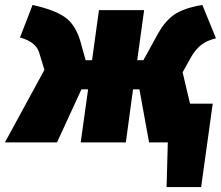

<svg xmlns="http://www.w3.org/2000/svg" viewBox="-62 -577 895 778"><path d="M678 -284 708 -157H800L753 181H613L618 0H542L503 -215H477L448 0H265L295 -215H268L169 0H-42L118 -294L96 -366Q82 -408 19 -425L70 -557Q159 -537 201 -507.5Q243 -478 263 -412L285 -333H311L339 -536H522L494 -333H519L579 -442Q607 -492 644.5 -518Q682 -544 758 -557L813 -422Q774 -412 752 -394Q730 -376 713 -347Z"/></svg>

Font: Fira Sans Ultra
Style: Italic
Weight: 950
Italic angle: -8°
Designer: Carrois Corporate & Edenspiekermann AG
Foundry: Carrois Corporate GbR & Edenspiekermann AG
Version: Version 4.203;PS 004.203;hotconv 1.0.88;makeotf.lib2.5.64775